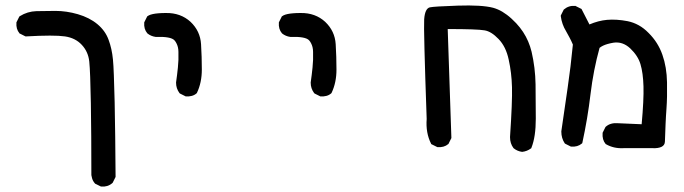

<svg xmlns="http://www.w3.org/2000/svg" viewBox="-20 -435 2540 713"><path d="M354 257.3 334.5 247.6 333 247.1 332.5 246.1Q328.6 241.7 325.9 236.8Q323.2 231.9 321.8 226.6Q320.3 221.2 319.3 215.3V214.8Q319.3 64.5 317.4 -52.2Q315.4 -168.5 311.5 -206.5Q309.6 -224.6 302.7 -240Q295.9 -255.4 283.9 -268.3Q272 -281.2 256.3 -289.1Q240.7 -296.9 221.2 -299.8Q181.2 -305.7 76.7 -299.8H74.7L73.7 -300.3L54.2 -310.1L52.7 -310.5L52.2 -311.5Q39.1 -327.1 41 -351.1V-352.1L41.5 -353L51.3 -372.6L52.2 -374L53.7 -375Q82 -392.6 115.2 -393.6Q146.5 -394.5 186 -394.5Q226.6 -394.5 269 -382.3Q312.5 -369.6 341.8 -345.2Q371.1 -320.8 383.3 -287.1Q395.5 -254.4 399.4 -214.4Q401.4 -194.8 402.8 -155Q404.3 -115.2 405.8 -55.2Q408.2 64.5 409.2 220.7V222.2L408.7 223.1L398.9 242.7L398.4 243.7L397.5 244.6Q388.7 252.4 378.2 255.6Q367.7 258.8 356 257.8H355Z M668.5 -77.6 648.9 -87.4 647.5 -88.4 646.5 -89.4Q633.8 -106.4 633.8 -127.9V-128.4V-128.9Q637.7 -155.8 640.6 -184.1Q643.6 -211.9 642.6 -242.2Q642.6 -246.6 642.1 -251.2Q641.6 -255.9 640.6 -259.8Q639.6 -263.7 638.4 -267.1Q637.2 -270.5 635.5 -273.7Q633.8 -276.9 632.1 -279.8Q630.4 -282.7 627.9 -285.2Q614.7 -299.8 558.6 -297.9H558.1Q540.5 -300.3 527.3 -311L526.9 -311.5Q513.7 -327.1 515.6 -351.1V-352.1L516.1 -353L525.9 -372.6L526.4 -374L527.3 -374.5Q529.8 -376.5 532.7 -377.9Q535.6 -379.4 539.3 -380.6Q543 -381.8 547.6 -382.8Q552.2 -383.8 557.4 -384.5Q562.5 -385.3 568.8 -385.7Q575.2 -386.2 581.8 -386.5Q588.4 -386.7 596.2 -386.7Q623.5 -387.2 646.5 -378.9Q669.4 -370.6 687.5 -354Q723.6 -319.8 726.6 -271Q729.5 -223.6 729.5 -176.8Q729.5 -128.4 711.4 -90.3L710.9 -89.4L710 -88.4Q702.1 -81.5 692.1 -78.9Q682.1 -76.2 670.4 -77.1H669.4Z M1168.5 -77.6 1148.9 -87.4 1147.5 -88.4 1146.5 -89.4Q1133.8 -106.4 1133.8 -127.9V-128.4V-128.9Q1137.7 -155.8 1140.6 -184.1Q1143.6 -211.9 1142.6 -242.2Q1142.6 -246.6 1142.1 -251.2Q1141.6 -255.9 1140.6 -259.8Q1139.6 -263.7 1138.4 -267.1Q1137.2 -270.5 1135.5 -273.7Q1133.8 -276.9 1132.1 -279.8Q1130.4 -282.7 1127.9 -285.2Q1114.7 -299.8 1058.6 -297.9H1058.1Q1040.5 -300.3 1027.3 -311L1026.9 -311.5Q1013.7 -327.1 1015.6 -351.1V-352.1L1016.1 -353L1025.9 -372.6L1026.4 -374L1027.3 -374.5Q1029.8 -376.5 1032.7 -377.9Q1035.6 -379.4 1039.3 -380.6Q1043 -381.8 1047.6 -382.8Q1052.2 -383.8 1057.4 -384.5Q1062.5 -385.3 1068.8 -385.7Q1075.2 -386.2 1081.8 -386.5Q1088.4 -386.7 1096.2 -386.7Q1123.5 -387.2 1146.5 -378.9Q1169.4 -370.6 1187.5 -354Q1223.6 -319.8 1226.6 -271Q1229.5 -223.6 1229.5 -176.8Q1229.5 -128.4 1211.4 -90.3L1210.9 -89.4L1210 -88.4Q1202.1 -81.5 1192.1 -78.9Q1182.1 -76.2 1170.4 -77.1H1169.4Z M1918.5 128.9Q1900.9 126.5 1887.7 115.7L1887.2 115.2L1886.7 114.7Q1874 97.7 1874 74.2V73.7Q1882.8 -57.6 1881.3 -111.3Q1879.9 -164.6 1869.1 -213.4Q1858.9 -261.7 1831.5 -290Q1817.9 -304.2 1804.9 -312.3Q1792 -320.3 1779.3 -322.3Q1752.9 -327.1 1642.6 -327.1L1656.2 76.2V77.6L1655.8 78.6L1646 98.1L1645.5 99.6L1644.5 100.1Q1628.9 113.3 1605 111.3H1604L1603 110.8L1583.5 101.1L1581.5 100.1L1580.6 98.1Q1560.5 58.1 1564.5 6.8Q1552.7 -327.1 1555.2 -363.3Q1558.1 -403.3 1576.2 -407.7Q1590.8 -411.1 1680.2 -414.1Q1769 -417 1811 -406.2Q1819.8 -403.8 1828.4 -400.1Q1836.9 -396.5 1845.5 -391.4Q1854 -386.2 1862.5 -379.9Q1871.1 -373.5 1879.6 -365.7Q1888.2 -357.9 1897 -348.6Q1911.1 -333.5 1922.4 -316.4Q1933.6 -299.3 1941.4 -281Q1949.2 -262.7 1954.1 -242.7Q1967.8 -183.1 1968.8 -122.1Q1969.7 -61.5 1969.7 5.4Q1969.7 73.2 1953.6 113.3L1953.1 115.2L1951.7 116.2Q1937 127 1919.4 128.9H1918.9Z M2295.9 115.2Q2259.3 117.2 2230.5 100.6L2229.5 100.1L2229 99.6Q2215.8 84 2217.8 59.1V58.1L2218.3 57.1L2228 37.6L2228.5 36.6L2229.5 35.6Q2238.3 27.8 2249.3 24.7Q2260.3 21.5 2272.9 22.5L2362.8 26.4Q2371.1 -64.9 2369.6 -114.3Q2368.2 -164.1 2358.4 -196.8Q2349.1 -228 2320.3 -255.4Q2292 -281.7 2257.8 -276.4Q2246.1 -274.4 2236.6 -271.7Q2227.1 -269 2219.5 -265.4Q2211.9 -261.7 2206.5 -257.3Q2183.6 -174.8 2172.9 -85.4Q2167.5 -39.6 2159.9 5.4Q2152.3 50.3 2142.6 95.2L2142.1 96.7L2140.6 98.1Q2125 111.3 2101.1 109.4H2100.1L2099.1 108.9L2079.6 99.1L2078.1 98.1L2077.1 97.2Q2064.5 78.1 2064.5 53.7V53.2V52.7Q2076.2 -27.3 2087.9 -108.4Q2099.6 -188 2107.4 -269.5Q2101.6 -283.2 2095.2 -295.2Q2088.9 -307.1 2082 -319.3Q2066.4 -344.7 2062.5 -375V-377L2063 -378.4L2072.8 -397.9L2073.2 -398.9L2074.2 -399.9Q2091.8 -415 2115.7 -413.1H2116.7L2117.7 -412.6L2137.2 -402.8L2139.2 -401.9L2140.1 -400.4L2168.9 -344.2Q2202.1 -358.4 2234.4 -361.3Q2269 -364.3 2310.5 -356.4Q2332 -352.1 2351.6 -341.3Q2371.1 -330.6 2388.7 -312.5Q2423.8 -277.8 2439.9 -231.4Q2456.1 -185.5 2457 -128.9Q2458 -73.2 2455.1 -33.7Q2454.6 -25.9 2454.1 -18.3Q2453.6 -10.7 2453.1 -3.7Q2452.6 3.4 2452.4 10.5Q2452.1 17.6 2451.7 24.2Q2451.2 30.8 2451.2 37.1Q2450.2 69.3 2449.2 90.8Q2448.7 104.5 2436.3 110.4Q2423.8 116.2 2403.3 115.2Z"/></svg>

Font: NaikaiFont
Style: SemiBold
Weight: 600
Version: Version 1.89